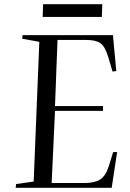

<svg xmlns="http://www.w3.org/2000/svg" viewBox="-20 -898 623 918"><path d="M168 -698 86 -713 88 -730H520L536 -558L518 -556L498 -624Q482 -677 459.5 -692Q437 -707 393 -707H255L243 -391H473L472 -368H243L227 -23H384Q432 -23 459 -40Q486 -57 501 -106L521 -171H540L514 0H55L57 -18L141 -30ZM186 -878H469L467 -817H184Z"/></svg>

Font: Literata 72pt
Style: Italic
Weight: 400
Italic angle: -2°
Designer: Latin by Veronika Burian and Jose Scaglione. Greek by Irene Vlachou. Cyrillic by Vera Evstafieva
Foundry: TypeTogether
Version: Version 3.002